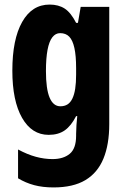

<svg xmlns="http://www.w3.org/2000/svg" viewBox="-20 -580 551 840"><path d="M197 -560Q236 -560 263 -542.5Q290 -525 313 -480H321L333 -550H458V-37Q458 52 432.5 114Q407 176 353.5 208Q300 240 214 240Q167 240 129.5 230Q92 220 59 200V74Q100 96 137 106Q174 116 210 116Q257 116 285 93Q313 70 313 14V6Q313 -11 314.5 -33Q316 -55 318 -72H313Q291 -29 263 -9.5Q235 10 193 10Q119 10 76.5 -64.5Q34 -139 34 -271Q34 -408 77 -484Q120 -560 197 -560ZM243 -435Q223 -435 209 -417Q195 -399 188 -362Q181 -325 181 -269Q181 -191 197 -153Q213 -115 244 -115Q262 -115 275 -123Q288 -131 296.5 -148.5Q305 -166 309 -192Q313 -218 313 -254V-282Q313 -336 305.5 -370Q298 -404 283 -419.5Q268 -435 243 -435Z"/></svg>

Font: Noto Sans Khmer ExtraCondensed ExtraBold
Style: Regular
Weight: 800
Width: 2
Designer: Danh Hong and the Monotype Design Team
Foundry: Monotype Imaging Inc.
Version: Version 2.004